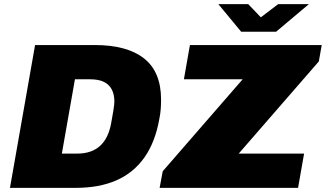

<svg xmlns="http://www.w3.org/2000/svg" viewBox="-20 -905 1570 925"><path d="M28 0 149 -688H437Q592 -688 674 -623.5Q756 -559 756 -425Q756 -404 754.5 -381.5Q753 -359 748 -334Q728 -220 675.5 -146Q623 -72 540.5 -36Q458 0 346 0ZM278 -165H351Q388 -165 416 -175Q444 -185 464 -204Q484 -223 497 -251Q510 -279 516 -314Q523 -352 526 -371.5Q529 -391 530 -400.5Q531 -410 531 -416Q531 -450 518.5 -474Q506 -498 480.5 -510.5Q455 -523 414 -523H341ZM749 0 764 -80 1149 -523H866L895 -688H1530L1516 -609L1130 -165H1445L1416 0ZM1468 -885 1310 -752H1142L1032 -885H1176L1261 -796H1203L1320 -885Z"/></svg>

Font: Archivo SemiBold Black
Style: Italic
Weight: 900
Italic angle: -10°
Version: Version 2.001